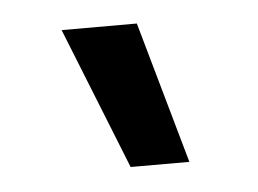

<svg xmlns="http://www.w3.org/2000/svg" viewBox="-30 -844 359 267"><g transform="rotate(-5 150.0 -711.0)"><path d="M225 -612H143L64 -810H169Z"/></g></svg>

Font: Sora Variable Italic
Style: Regular
Weight: 400
Designer: Jonathan Barnbrook, Julián Moncada
Foundry: Barnbrook Fonts
Version: Version 2.000